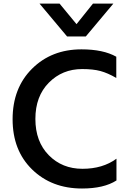

<svg xmlns="http://www.w3.org/2000/svg" viewBox="-20 -1038 733 1094"><path d="M444.3 -756.8Q568.4 -756.8 642.6 -714.8V-593.8Q593.8 -622.1 552.2 -633.3Q510.7 -644.5 448.2 -644.5Q335 -644.5 258.3 -566.9Q181.6 -489.3 181.6 -360.4Q181.6 -231.4 257.8 -153.8Q334 -76.2 449.7 -76.2Q565.4 -76.2 643.6 -133.8V-9.8Q572.3 36.1 447.3 36.1Q274.4 36.1 163.1 -72.3Q51.8 -180.7 51.8 -358.4Q51.8 -536.1 162.6 -646.5Q273.4 -756.8 444.3 -756.8ZM205.1 -1017.6H319.3L416 -900.4L509.8 -1017.6H626L468.8 -830.1H362.3Z"/></svg>

Font: GenEi M Gothic v2 Medium
Style: Regular
Weight: 500
Version: Version 2.0